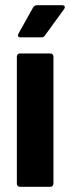

<svg xmlns="http://www.w3.org/2000/svg" viewBox="-20 -720 270 740"><path d="M59 -576H139C145 -576 149 -577 153 -583L227 -685C233 -693 229 -700 219 -700H123C117 -700 111 -697 108 -692L51 -590C47 -582 50 -576 59 -576ZM57 0H174C181 0 186 -5 186 -12V-502C186 -509 181 -514 174 -514H57C50 -514 45 -509 45 -502V-12C45 -5 50 0 57 0Z"/></svg>

Font: Barlow Semi Condensed
Style: Bold
Weight: 700
Width: 4
Designer: Jeremy Tribby
Foundry: Tribby Type
Version: Version 1.422;hotconv 1.0.109;makeotfexe 2.5.65596